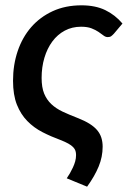

<svg xmlns="http://www.w3.org/2000/svg" viewBox="-20 -538 480 722"><path d="M408.5 -411.5Q403 -405.5 398.2 -402Q393.5 -398.5 385 -398.5Q377 -398.5 369.2 -404.5Q361.5 -410.5 350.5 -418Q339.5 -425.5 324 -431.5Q308.5 -437.5 285 -437.5Q251 -437.5 223.5 -422.8Q196 -408 176.8 -382Q157.5 -356 147 -320.8Q136.5 -285.5 136.5 -245Q136.5 -209.5 146 -186.2Q155.5 -163 173 -146.5Q190.5 -130 215.5 -118.2Q240.5 -106.5 271.5 -94.5Q298.5 -84 316.8 -72.5Q335 -61 345.8 -48Q356.5 -35 361.2 -19.8Q366 -4.5 366 13.5Q366 52 351 88.2Q336 124.5 307.5 164L231 132.5Q237 124 243 113.5Q249 103 254.2 91.8Q259.5 80.5 262.8 68.8Q266 57 266 45Q266 36.5 263.8 29.2Q261.5 22 255 15.2Q248.5 8.5 237 2Q225.5 -4.5 207.5 -11.5Q172 -24.5 139.8 -41Q107.5 -57.5 82.8 -82.8Q58 -108 43.5 -144.5Q29 -181 29 -234.5Q29 -294 46.5 -345.8Q64 -397.5 97.2 -435.8Q130.5 -474 178.2 -496Q226 -518 286.5 -518Q338.5 -518 375.8 -500Q413 -482 440.5 -449.5Z"/></svg>

Font: Lato SemiBold
Style: Italic
Weight: 600
Italic angle: -7°
Designer: Lukasz Dziedzic with Adam Twardoch and Botio Nikoltchev
Foundry: tyPoland Lukasz Dziedzic
Version: Version 2.015; 2015-08-06; http://www.latofonts.com/